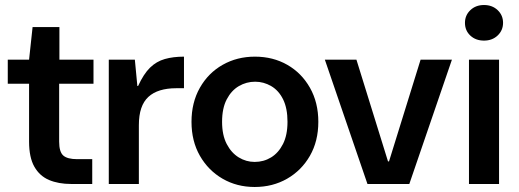

<svg xmlns="http://www.w3.org/2000/svg" viewBox="-20 -734 2071 766"><path d="M264 0Q213 0 175.5 -16Q138 -32 117 -69Q96 -106 96 -169V-400H11V-496H96L110 -626H217V-496H353V-400H216V-169Q216 -128 232.5 -113.5Q249 -99 288 -99H348V0Z M414 0V-496H518L528 -391H531Q553 -439 578.5 -464Q604 -489 637.5 -498.5Q671 -508 714 -508V-382H682Q647 -382 619 -373.5Q591 -365 572 -347.5Q553 -330 543.5 -302Q534 -274 534 -234V0Z M996 12Q925 12 868 -21Q811 -54 777.5 -112.5Q744 -171 744 -248Q744 -325 777.5 -384Q811 -443 868.5 -475.5Q926 -508 997 -508Q1069 -508 1126 -475.5Q1183 -443 1216.5 -384Q1250 -325 1250 -248Q1250 -171 1216.5 -112.5Q1183 -54 1125.5 -21Q1068 12 996 12ZM996 -88Q1032 -88 1061.5 -106Q1091 -124 1109 -159.5Q1127 -195 1127 -248Q1127 -302 1109.5 -337.5Q1092 -373 1062 -390.5Q1032 -408 998 -408Q963 -408 933 -390.5Q903 -373 884.5 -337.5Q866 -302 866 -248Q866 -195 884.5 -159.5Q903 -124 932.5 -106Q962 -88 996 -88Z M1446 0 1276 -496H1402L1528 -90H1532L1658 -496H1783L1613 0Z M1851 0V-496H1971V0ZM1911 -572Q1878 -572 1856.5 -592Q1835 -612 1835 -643Q1835 -673 1856.5 -693.5Q1878 -714 1911 -714Q1944 -714 1965.5 -693.5Q1987 -673 1987 -643Q1987 -613 1965.5 -592.5Q1944 -572 1911 -572Z"/></svg>

Font: DM Sans 9pt 36pt SemiBold
Style: Regular
Weight: 600
Version: Version 4.004;gftools[0.9.30]